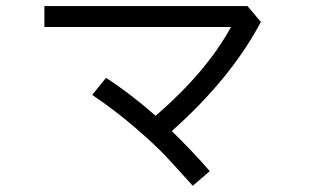

<svg xmlns="http://www.w3.org/2000/svg" viewBox="-20 -637 1040 627"><path d="M281.2 -327.1 326.2 -382.8Q406.2 -331.1 488.3 -258.8Q654.3 -402.3 734.4 -548.8H125V-617.2H788.1L832 -565.4Q733.4 -379.9 541 -209Q607.4 -144.5 665 -78.1L609.4 -30.3Q551.8 -94.7 519 -129.4Q486.3 -164.1 421.9 -219.7Q357.4 -275.4 281.2 -327.1Z"/></svg>

Font: Gothic A1
Style: Regular
Weight: 400
Designer: HanYang I&C Co.,Ltd.
Foundry: HanYang I&C Co.,Ltd.
Version: Version 2.50